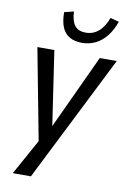

<svg xmlns="http://www.w3.org/2000/svg" viewBox="-97 -765 670 1003"><g transform="rotate(10 238.5 -263.5)"><path d="M44 180 154 -19V24L56 -491H146L207 -80H196L387 -491H477L140 180ZM281 -553Q241 -553 214 -569Q187 -585 174.5 -616.5Q162 -648 162 -695L212 -707Q214 -658 232.5 -633.5Q251 -609 291 -609Q330 -609 359 -633.5Q388 -658 406 -707L452 -695Q436 -649 411 -617.5Q386 -586 353 -569.5Q320 -553 281 -553Z"/></g></svg>

Font: Nunito Sans 10pt Condensed Medium
Style: Italic
Weight: 500
Width: 3
Italic angle: -9°
Designer: Vernon Adams
Foundry: Vernon Adams
Version: Version 3.101;gftools[0.9.27]